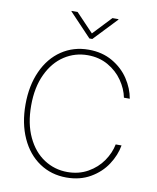

<svg xmlns="http://www.w3.org/2000/svg" viewBox="-98 -989 879 1075"><g transform="rotate(10 341.5 -452.0)"><path d="M353.5 -685.5Q281.2 -685.5 221.2 -646.5Q161.1 -607.4 125.5 -532.2Q89.8 -457 89.8 -353.5Q89.8 -249.5 125.5 -174.3Q161.1 -99.1 221.2 -60.3Q281.2 -21.5 353.5 -21.5Q418.5 -21.5 469.7 -50.5Q521 -79.6 552.5 -125.2Q584 -170.9 593.8 -220.7H627Q617.2 -164.1 582.5 -111.1Q547.9 -58.1 489.3 -24.2Q430.7 9.8 353.5 9.8Q267.1 9.8 199.7 -35.6Q132.3 -81.1 95 -163.6Q57.6 -246.1 57.6 -353.5Q57.6 -460.9 95 -543.5Q132.3 -626 199.7 -671.4Q267.1 -716.8 353.5 -716.8Q430.7 -716.8 489.3 -682.9Q547.9 -648.9 582.5 -596.2Q617.2 -543.5 627 -486.3H593.8Q584 -535.6 552.2 -581.5Q520.5 -627.4 469.5 -656.5Q418.5 -685.5 353.5 -685.5ZM354.5 -809.6 453.1 -914.1H487.3V-911.1L362.3 -779.3H345.7L220.7 -911.1V-914.1H254.9Z"/></g></svg>

Font: Pretendard Std Thin
Style: Regular
Weight: 100
Designer: Base glyphs from Inter by Rasmus Andersson; Hangeul glyphs from Noto Sans CJK(Source Han Sans) by Jang Soo-young and Kan
Foundry: Kil Hyung-jin
Version: Version 1.309